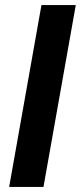

<svg xmlns="http://www.w3.org/2000/svg" viewBox="-20 -735 318 755"><path d="M16 0 143 -715H278L151 0Z"/></svg>

Font: DM Sans 28pt
Style: Bold Italic
Weight: 700
Italic angle: -10°
Version: Version 4.004;gftools[0.9.30]